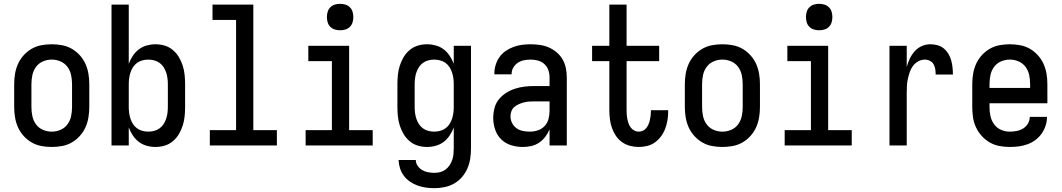

<svg xmlns="http://www.w3.org/2000/svg" viewBox="-20 -759 5540 1002"><path d="M250 8Q223 8 196 3Q169 -2 145.5 -15.5Q122 -29 103.5 -49.5Q85 -70 74 -94.5Q63 -119 58.5 -146Q54 -173 54 -200V-320Q54 -347 58.5 -374Q63 -401 74 -425.5Q85 -450 103.5 -470.5Q122 -491 145.5 -504.5Q169 -518 196 -523Q223 -528 250 -528Q277 -528 304 -523Q331 -518 354.5 -504.5Q378 -491 396.5 -470.5Q415 -450 426 -425.5Q437 -401 441.5 -374Q446 -347 446 -320V-200Q446 -173 441.5 -146Q437 -119 426 -94.5Q415 -70 396.5 -49.5Q378 -29 354.5 -15.5Q331 -2 304 3Q277 8 250 8ZM250 -72Q274 -72 296 -81.5Q318 -91 332 -110Q346 -129 351 -152.5Q356 -176 356 -200V-320Q356 -344 351 -367.5Q346 -391 332 -410Q318 -429 296 -438.5Q274 -448 250 -448Q226 -448 204 -438.5Q182 -429 168 -410Q154 -391 149 -367.5Q144 -344 144 -320V-200Q144 -176 149 -152.5Q154 -129 168 -110Q182 -91 204 -81.5Q226 -72 250 -72Z M791 8Q768 8 745 1.5Q722 -5 704 -19Q686 -33 673 -52.5Q660 -72 652 -94V0H562V-735H652V-426Q660 -448 673 -467.5Q686 -487 704 -501Q722 -515 745 -521.5Q768 -528 791 -528Q816 -528 839.5 -521Q863 -514 882 -498Q901 -482 913.5 -461Q926 -440 933.5 -416.5Q941 -393 943.5 -368.5Q946 -344 946 -320V-200Q946 -176 943.5 -151.5Q941 -127 933.5 -103.5Q926 -80 913.5 -59Q901 -38 882 -22Q863 -6 839.5 1Q816 8 791 8ZM754 -72Q769 -72 784.5 -76Q800 -80 812.5 -89Q825 -98 833.5 -111Q842 -124 847 -139Q852 -154 854 -169.5Q856 -185 856 -200V-320Q856 -335 854 -350.5Q852 -366 847 -381Q842 -396 833.5 -409Q825 -422 812.5 -431Q800 -440 784.5 -444Q769 -448 754 -448Q739 -448 723.5 -444Q708 -440 695.5 -431Q683 -422 674.5 -409Q666 -396 661 -381Q656 -366 654 -350.5Q652 -335 652 -320V-200Q652 -185 654 -169.5Q656 -154 661 -139Q666 -124 674.5 -111Q683 -98 695.5 -89Q708 -80 723.5 -76Q739 -72 754 -72Z M1075 0V-80H1212V-655H1089V-735H1302V-80H1425V0Z M1575 0V-80H1712V-440H1589V-520H1802V-80H1925V0ZM1755 -601Q1741 -601 1727.5 -605Q1714 -609 1704 -619Q1694 -629 1690 -642.5Q1686 -656 1686 -670Q1686 -684 1690 -697.5Q1694 -711 1704 -721Q1714 -731 1727.5 -735Q1741 -739 1755 -739Q1769 -739 1782.5 -735Q1796 -731 1806 -721Q1816 -711 1820 -697.5Q1824 -684 1824 -670Q1824 -656 1820 -642.5Q1816 -629 1806 -619Q1796 -609 1782.5 -605Q1769 -601 1755 -601Z M2248 223Q2225 223 2203 220Q2181 217 2160 209.5Q2139 202 2120.5 189.5Q2102 177 2088.5 159.5Q2075 142 2068 120.5Q2061 99 2060 76H2150Q2150 93 2160 107Q2170 121 2184 129Q2198 137 2214.5 140Q2231 143 2248 143Q2263 143 2278 139Q2293 135 2305.5 125.5Q2318 116 2326.5 103Q2335 90 2340 75.5Q2345 61 2346.5 45.5Q2348 30 2348 15V-94Q2340 -72 2327 -52.5Q2314 -33 2296 -19Q2278 -5 2255 1.5Q2232 8 2209 8Q2184 8 2160.5 1Q2137 -6 2118 -22Q2099 -38 2086.5 -59Q2074 -80 2066.5 -103.5Q2059 -127 2056.5 -151.5Q2054 -176 2054 -200V-320Q2054 -344 2056.5 -368.5Q2059 -393 2066.5 -416.5Q2074 -440 2086.5 -461Q2099 -482 2118 -498Q2137 -514 2160.5 -521Q2184 -528 2209 -528Q2232 -528 2255 -521.5Q2278 -515 2296 -501Q2314 -487 2327 -467.5Q2340 -448 2348 -426V-520H2438V15Q2438 42 2434 68.5Q2430 95 2419.5 119.5Q2409 144 2391.5 164.5Q2374 185 2350.5 198.5Q2327 212 2300.5 217.5Q2274 223 2248 223ZM2246 -72Q2261 -72 2276.5 -76Q2292 -80 2304.5 -89Q2317 -98 2325.5 -111Q2334 -124 2339 -139Q2344 -154 2346 -169.5Q2348 -185 2348 -200V-320Q2348 -335 2346 -350.5Q2344 -366 2339 -381Q2334 -396 2325.5 -409Q2317 -422 2304.5 -431Q2292 -440 2276.5 -444Q2261 -448 2246 -448Q2231 -448 2215.5 -444Q2200 -440 2187.5 -431Q2175 -422 2166.5 -409Q2158 -396 2153 -381Q2148 -366 2146 -350.5Q2144 -335 2144 -320V-200Q2144 -185 2146 -169.5Q2148 -154 2153 -139Q2158 -124 2166.5 -111Q2175 -98 2187.5 -89Q2200 -80 2215.5 -76Q2231 -72 2246 -72Z M2708 8Q2678 8 2648 -1Q2618 -10 2596 -31.5Q2574 -53 2564 -83Q2554 -113 2554 -143Q2554 -169 2560.5 -194.5Q2567 -220 2583 -240Q2599 -260 2621 -274Q2643 -288 2667.5 -296Q2692 -304 2717.5 -307Q2743 -310 2769 -310H2848V-355Q2848 -375 2841.5 -393.5Q2835 -412 2820.5 -425Q2806 -438 2787 -443Q2768 -448 2749 -448Q2731 -448 2714 -444.5Q2697 -441 2682.5 -431.5Q2668 -422 2659 -406.5Q2650 -391 2650 -374V-371H2560V-376Q2560 -399 2567 -421Q2574 -443 2587 -461.5Q2600 -480 2619 -493Q2638 -506 2659.5 -514Q2681 -522 2703.5 -525Q2726 -528 2749 -528Q2773 -528 2797.5 -524.5Q2822 -521 2844 -511.5Q2866 -502 2885 -486Q2904 -470 2916 -449Q2928 -428 2933 -404Q2938 -380 2938 -355V0H2848V-84Q2840 -64 2826 -45.5Q2812 -27 2793.5 -14.5Q2775 -2 2753 3Q2731 8 2708 8ZM2746 -72Q2767 -72 2787.5 -79Q2808 -86 2822.5 -101.5Q2837 -117 2842.5 -138Q2848 -159 2848 -180V-230H2769Q2755 -230 2741 -229Q2727 -228 2714 -224.5Q2701 -221 2688 -215.5Q2675 -210 2664.5 -201Q2654 -192 2649 -179Q2644 -166 2644 -152Q2644 -134 2652.5 -117Q2661 -100 2676 -89.5Q2691 -79 2709 -75.5Q2727 -72 2746 -72Z M3313 8Q3290 8 3267.5 2Q3245 -4 3226 -17.5Q3207 -31 3194 -50.5Q3181 -70 3173.5 -91.5Q3166 -113 3163 -136.5Q3160 -160 3160 -183V-440H3070V-520H3160V-735H3250V-520H3420V-440H3250V-183Q3250 -171 3251 -159Q3252 -147 3254.5 -135.5Q3257 -124 3261 -113Q3265 -102 3272.5 -92.5Q3280 -83 3290.5 -77.5Q3301 -72 3313 -72Q3325 -72 3335.5 -77Q3346 -82 3353 -91Q3360 -100 3364.5 -110.5Q3369 -121 3371.5 -132.5Q3374 -144 3375.5 -155.5Q3377 -167 3377 -178V-184H3467V-174Q3467 -152 3463 -129.5Q3459 -107 3451 -86Q3443 -65 3429.5 -47Q3416 -29 3398 -16Q3380 -3 3358 2.5Q3336 8 3313 8Z M3750 8Q3723 8 3696 3Q3669 -2 3645.5 -15.5Q3622 -29 3603.5 -49.5Q3585 -70 3574 -94.5Q3563 -119 3558.5 -146Q3554 -173 3554 -200V-320Q3554 -347 3558.5 -374Q3563 -401 3574 -425.5Q3585 -450 3603.5 -470.5Q3622 -491 3645.5 -504.5Q3669 -518 3696 -523Q3723 -528 3750 -528Q3777 -528 3804 -523Q3831 -518 3854.5 -504.5Q3878 -491 3896.5 -470.5Q3915 -450 3926 -425.5Q3937 -401 3941.5 -374Q3946 -347 3946 -320V-200Q3946 -173 3941.5 -146Q3937 -119 3926 -94.5Q3915 -70 3896.5 -49.5Q3878 -29 3854.5 -15.5Q3831 -2 3804 3Q3777 8 3750 8ZM3750 -72Q3774 -72 3796 -81.5Q3818 -91 3832 -110Q3846 -129 3851 -152.5Q3856 -176 3856 -200V-320Q3856 -344 3851 -367.5Q3846 -391 3832 -410Q3818 -429 3796 -438.5Q3774 -448 3750 -448Q3726 -448 3704 -438.5Q3682 -429 3668 -410Q3654 -391 3649 -367.5Q3644 -344 3644 -320V-200Q3644 -176 3649 -152.5Q3654 -129 3668 -110Q3682 -91 3704 -81.5Q3726 -72 3750 -72Z M4075 0V-80H4212V-440H4089V-520H4302V-80H4425V0ZM4255 -601Q4241 -601 4227.5 -605Q4214 -609 4204 -619Q4194 -629 4190 -642.5Q4186 -656 4186 -670Q4186 -684 4190 -697.5Q4194 -711 4204 -721Q4214 -731 4227.5 -735Q4241 -739 4255 -739Q4269 -739 4282.5 -735Q4296 -731 4306 -721Q4316 -711 4320 -697.5Q4324 -684 4324 -670Q4324 -656 4320 -642.5Q4316 -629 4306 -619Q4296 -609 4282.5 -605Q4269 -601 4255 -601Z M4622 0V-520H4712V-410Q4718 -432 4728 -453Q4738 -474 4753.5 -491.5Q4769 -509 4790.5 -518.5Q4812 -528 4836 -528Q4854 -528 4872.5 -523Q4891 -518 4905.5 -506Q4920 -494 4929.5 -478Q4939 -462 4944 -444Q4949 -426 4951 -407.5Q4953 -389 4953 -370H4863Q4863 -384 4861 -397.5Q4859 -411 4852.5 -423Q4846 -435 4833.5 -441.5Q4821 -448 4807 -448Q4789 -448 4772.5 -439Q4756 -430 4745 -415.5Q4734 -401 4728 -383.5Q4722 -366 4718 -348Q4714 -330 4713 -312Q4712 -294 4712 -276V0Z M5250 8Q5223 8 5196 3Q5169 -2 5145.5 -15.5Q5122 -29 5103.5 -49.5Q5085 -70 5073.5 -94.5Q5062 -119 5058 -146Q5054 -173 5054 -200V-320Q5054 -347 5058.5 -374Q5063 -401 5074 -425.5Q5085 -450 5103.5 -470.5Q5122 -491 5145.5 -504.5Q5169 -518 5196 -523Q5223 -528 5250 -528Q5277 -528 5304 -523Q5331 -518 5354.5 -504.5Q5378 -491 5396.5 -470.5Q5415 -450 5426 -425.5Q5437 -401 5441.5 -374Q5446 -347 5446 -320V-220H5144V-200Q5144 -176 5149 -153Q5154 -130 5168 -110.5Q5182 -91 5204 -81.5Q5226 -72 5250 -72Q5268 -72 5286 -75.5Q5304 -79 5319.5 -88.5Q5335 -98 5344.5 -114Q5354 -130 5354 -149H5444Q5444 -125 5436.5 -102.5Q5429 -80 5415.5 -61Q5402 -42 5383 -28Q5364 -14 5342 -6Q5320 2 5296.5 5Q5273 8 5250 8ZM5144 -300H5356V-320Q5356 -344 5351 -367.5Q5346 -391 5332 -410Q5318 -429 5296 -438.5Q5274 -448 5250 -448Q5226 -448 5204 -438.5Q5182 -429 5168 -410Q5154 -391 5149 -367.5Q5144 -344 5144 -320Z"/></svg>

Font: Iosevka Medium
Style: Regular
Weight: 500
Monospace: yes
Designer: Belleve Invis
Foundry: Belleve Invis
Version: Version 32.5.0; ttfautohint (v1.8.4)